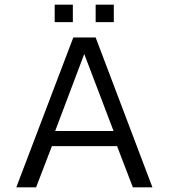

<svg xmlns="http://www.w3.org/2000/svg" viewBox="-20 -805 725 825"><path d="M215 -710V-785H293V-710ZM391 -710V-785H469V-710ZM50 0 295 -644H391L635 0H551L483 -177H203L135 0ZM217 -242H468L342 -573Z"/></svg>

Font: Kanit Light
Style: Regular
Weight: 300
Designer: Katatrad Team
Foundry: CadsonDemak
Version: Version 2.000; ttfautohint (v1.8.3)